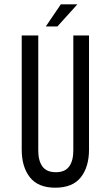

<svg xmlns="http://www.w3.org/2000/svg" viewBox="-20 -865 509 893"><path d="M340 -845 247 -742H193L263 -845ZM394 -169Q394 -89 356 -40.5Q318 8 237 8Q157 8 119 -40.5Q81 -89 81 -169V-700H158V-165Q158 -117 177.5 -90.5Q197 -64 240 -64Q282 -64 301.5 -90.5Q321 -117 321 -165V-700H394Z"/></svg>

Font: Bebas Neue Regular
Style: Regular
Weight: 400
Designer: Ryoichi Tsunekawa & LGV (GE)
Foundry: Free Software Foundation, Inc.
Version: Version 1.003 August 13, 2016